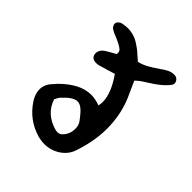

<svg xmlns="http://www.w3.org/2000/svg" viewBox="-190 -781 936 936"><g transform="rotate(45 278.0 -313.0)"><path d="M265 31Q244 31 221 25Q133 0 81 -78Q60 -110 60 -141Q60 -177 90 -207L104 -223Q182 -301 257 -301Q286 -301 319 -289Q322 -303 322 -316Q322 -375 267 -454Q263 -453 254 -450.5Q245 -448 230 -443L182 -429Q179 -428 174.5 -427.5Q170 -427 164 -427Q140 -427 132 -444Q129 -452 129 -458Q129 -483 153 -499Q161 -504 173.5 -511.5Q186 -519 205 -529Q207 -546 199.5 -553.5Q192 -561 177 -569Q170 -573 160 -577.5Q150 -582 145 -584Q123 -592 107 -602Q101 -605 96.5 -614Q92 -623 93 -630Q94 -637 101 -643.5Q108 -650 115 -652Q126 -654 135.5 -655.5Q145 -657 153 -657Q202 -657 243 -626Q250 -622 255.5 -617.5Q261 -613 266 -609Q271 -605 275 -601Q279 -597 283 -594L305 -575Q332 -582 353.5 -594Q375 -606 406 -627Q413 -632 418 -635.5Q423 -639 427 -641Q454 -659 480 -656Q491 -655 498.5 -646Q506 -637 506 -627Q506 -621 501 -613Q482 -588 451 -565Q446 -561 436.5 -554.5Q427 -548 414 -540Q399 -531 384 -520.5Q369 -510 357 -498L383 -440Q429 -347 429 -238Q429 -151 396 -55Q382 -16 345.5 7.5Q309 31 265 31ZM270 -55Q284 -55 294 -65Q320 -91 320 -129Q320 -153 308 -169Q284 -202 267 -216.5Q250 -231 233 -231Q218 -231 200.5 -219.5Q183 -208 159 -182Q155 -177 151 -169Q147 -161 145 -157Q170 -81 255 -57Q260 -56 264 -55.5Q268 -55 270 -55Z"/></g></svg>

Font: Mansalva
Style: Regular
Weight: 400
Designer: Carolina Short
Foundry: Carolina Short
Version: Version 2.112; ttfautohint (v1.8.4.7-5d5b)